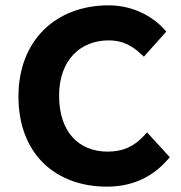

<svg xmlns="http://www.w3.org/2000/svg" viewBox="-20 -686 676 718"><path d="M380 12C475 12 550 -24 606 -88L615 -98L530 -191L519 -179C483 -140 442 -119 383 -119C274 -119 201 -193 201 -328C201 -461 280 -535 387 -535C437 -535 473 -516 506 -485L518 -474L602 -568L593 -578C550 -624 479 -666 386 -666C191 -666 49 -537 49 -325C49 -111 187 12 380 12Z"/></svg>

Font: Falling Sky
Style: Bd+
Weight: 400
Designer: Paul D. Hunt
Foundry: Adobe Systems Incorporated
Version: Version 1.02